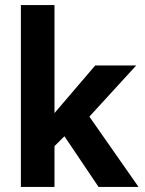

<svg xmlns="http://www.w3.org/2000/svg" viewBox="-20 -734 568 754"><path d="M194 -160V0H62V-714H194V-290L354 -477H515L331 -276L524 0H367L233 -199Z"/></svg>

Font: Ek Mukta
Style: Bold
Weight: 700
Designer: Girish Dalvi and Yashodeep Gholap
Foundry: Ek Type
Version: Version 2.538;PS 1.002;hotconv 16.6.51;makeotf.lib2.5.65220;